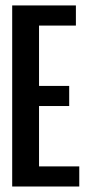

<svg xmlns="http://www.w3.org/2000/svg" viewBox="-20 -679 333 699"><path d="M122.1 -73.2H268.6V0H24.4V-659.2H256.3V-585.9H122.1V-366.2H231.9V-293H122.1Z"/></svg>

Font: Alegre Sans
Style: Regular
Weight: 400
Width: 3
Designer: GrandChaos9000
Version: Version 1.2.6 - August 1, 2014